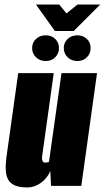

<svg xmlns="http://www.w3.org/2000/svg" viewBox="-20 -816 460 843"><path d="M100 7Q67 7 46.5 -1.5Q26 -10 16.5 -26.5Q7 -43 5.5 -67.5Q4 -92 8 -124L60 -495H216L165 -130Q164 -123 164.5 -118Q165 -113 166.5 -109.5Q168 -106 171 -104Q174 -102 178 -102Q181 -102 184 -102.5Q187 -103 190 -103.5Q193 -104 195 -105L250 -495H406L337 0H204L201 -65Q188 -34 160 -13.5Q132 7 100 7ZM181 -548Q155 -548 138 -564.5Q121 -581 121 -605Q121 -629 138 -645Q155 -661 181 -661Q206 -661 222.5 -645Q239 -629 239 -605Q239 -581 222.5 -564.5Q206 -548 181 -548ZM320 -548Q294 -548 277 -564.5Q260 -581 260 -605Q260 -629 277 -645Q294 -661 320 -661Q345 -661 361.5 -645Q378 -629 378 -605Q378 -581 361.5 -564.5Q345 -548 320 -548ZM221 -680 138 -796H240L272 -757L320 -796H420L304 -680Z"/></svg>

Font: Alumni Sans Black
Style: Italic
Weight: 900
Italic angle: -8°
Version: Version 1.016